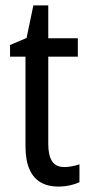

<svg xmlns="http://www.w3.org/2000/svg" viewBox="-20 -678 330 708"><path d="M217 -62Q231 -62 246 -65Q261 -68 273 -72V-6Q258 1 237.5 5.5Q217 10 194 10Q157 10 130 -5.5Q103 -21 88.5 -54Q74 -87 74 -140V-469H17V-512L78 -538L103 -658H158V-537H267V-469H158V-147Q158 -105 172 -83.5Q186 -62 217 -62Z"/></svg>

Font: Noto Sans Arabic Condensed
Style: Regular
Weight: 400
Width: 3
Designer: Monotype Design Team, Nadine Chahine, Nizar Qandah and Khaled Hosny
Foundry: Monotype Imaging Inc.
Version: Version 2.012